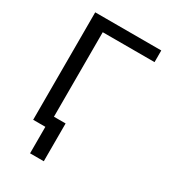

<svg xmlns="http://www.w3.org/2000/svg" viewBox="-212 -818 979 1100"><g transform="rotate(30 278.0 -268.0)"><path d="M86.4 0ZM523.4 -633.8H180.7V0H86.4V-710.9H523.4ZM257.8 175.3H167V-74.7H257.8Z"/></g></svg>

Font: Roboto
Style: Regular
Weight: 400
Designer: Google
Version: Version 2.134; 2016; ttfautohint (v1.6)